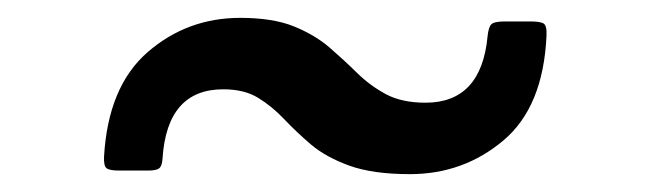

<svg xmlns="http://www.w3.org/2000/svg" viewBox="-20 -534 728 215"><path d="M230 -434Q167 -434 162 -356.5Q161.5 -348 158.2 -345.5Q155 -343 145.5 -343H113.5Q103 -343 99.5 -345.5Q96 -348 96.5 -358.5Q101 -437 145.2 -475.5Q189.5 -514 249 -514Q285.5 -514 309 -504.5Q332.5 -495 349 -480.8Q365.5 -466.5 380 -452.2Q394.5 -438 412.2 -428.5Q430 -419 456.5 -419Q519 -419 526 -493.5Q527 -503.5 530.2 -506.8Q533.5 -510 545.5 -510H573.5Q584 -510 588.2 -508Q592.5 -506 592 -494.5Q588.5 -414.5 543.8 -376.8Q499 -339 439 -339Q397.5 -339 371.2 -348.5Q345 -358 328.2 -372.2Q311.5 -386.5 298 -400.8Q284.5 -415 269 -424.5Q253.5 -434 230 -434Z"/></svg>

Font: Besley Medium
Style: Regular
Weight: 500
Designer: Owen Earl
Foundry: indestructible type*
Version: Version 2.001; ttfautohint (v1.8.3)